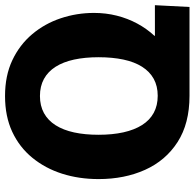

<svg xmlns="http://www.w3.org/2000/svg" viewBox="-25 -755 780 770"><g transform="rotate(-90 365.0 -370.0)"><path d="M365.8 0Q254.7 0 180.3 -47.8Q106 -95.7 68.9 -178.2Q31.8 -260.7 31.8 -364.7Q31.8 -443 53.3 -510.7Q74.8 -578.3 117.2 -630.2Q159.5 -682 221.4 -710.9Q283.3 -739.8 365 -739.8Q446.7 -739.8 508.6 -710.5Q570.5 -681.2 612.8 -631Q655.2 -580.8 676.7 -516.5Q698.2 -452.2 698.2 -383Q698.2 -335.3 687.2 -291.7Q676.2 -248 655.6 -209.7Q635 -171.5 606.3 -140.5V-138.7L729.2 -138.8L722 0ZM365.8 -127.5Q404.8 -127.5 433.8 -143.5Q462.8 -159.5 482.3 -190.2Q501.7 -220.8 511.1 -265Q520.5 -309.2 520.5 -364.7Q520.5 -419.3 511.1 -462.8Q501.7 -506.2 482.3 -536.9Q462.8 -567.7 433.4 -583.8Q404 -599.8 365 -599.8Q326 -599.8 296.6 -583.8Q267.2 -567.7 247.7 -536.9Q228.3 -506.2 218.9 -462.8Q209.5 -419.3 209.5 -364.7Q209.5 -309.2 219.3 -265Q229.2 -220.8 248.6 -190.2Q268 -159.5 297.4 -143.5Q326.8 -127.5 365.8 -127.5Z"/></g></svg>

Font: Murecho Thin
Style: Regular
Weight: 100
Designer: Neil Summerour
Foundry: Positype
Version: Version 1.010